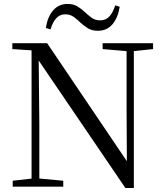

<svg xmlns="http://www.w3.org/2000/svg" viewBox="-20 -947 836 974"><path d="M212.5 -805.2Q221.2 -861.4 249.6 -894.3Q278.1 -927.1 322.4 -927.1Q351.9 -927.1 372.4 -914.8Q392.9 -902.4 409.7 -886.2Q427.2 -869.9 445 -856.8Q462.8 -843.7 488.7 -843.7Q516.9 -843.7 534.9 -863.5Q552.9 -883.4 564.7 -919.9L587.3 -912.5Q578.1 -856.1 550.1 -823.5Q522.2 -790.9 476.9 -790.9Q446.5 -790.9 426.9 -802.9Q407.3 -814.9 390.3 -830.3Q373.7 -846.6 354.9 -860.5Q336.2 -874.4 310.7 -874.4Q283.4 -874.4 265.3 -854.5Q247.2 -834.5 236.2 -797.8ZM44.5 0V-30.1L150.3 -42.1H171.8L300.9 -30.1V0ZM140.1 0V-704.6H175.7L179.5 -319.3V0ZM500.6 -698V-728H756.5V-698L651.5 -686.9H630.9ZM616.1 6.7 166.9 -653.8 164.7 -655.5 140.7 -691.6 42.6 -698V-728H219.1L641.4 -102.9L623.8 -96.7L622.1 -395.1V-728H659V6.7Z"/></svg>

Font: Noto Serif HK ExtraLight
Style: Regular
Weight: 200
Designer: Ryoko NISHIZUKA 西塚涼子 (kana & ideographs); Frank Grießhammer (Latin, Greek & Cyrillic); Wenlong ZHANG 张文龙 (bopomofo); San
Foundry: Adobe
Version: Version 2.002-H1;hotconv 1.1.0;makeotfexe 2.6.0